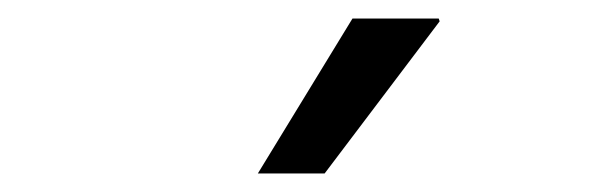

<svg xmlns="http://www.w3.org/2000/svg" viewBox="-20 -776 640 207"><path d="M258 -589 360 -756H453L454 -753L330 -589Z"/></svg>

Font: Chivo Mono
Style: Italic
Weight: 400
Italic angle: -8.05°
Monospace: yes
Version: Version 1.008